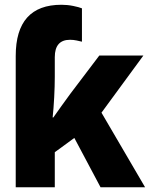

<svg xmlns="http://www.w3.org/2000/svg" viewBox="-20 -786 640 806"><path d="M46 0H210V-147L292 -207L402 0H589L406 -313L582 -553H397L275 -392Q255 -364 238 -341Q221 -318 204 -293H201Q205 -330 207.5 -377.5Q210 -425 210 -463V-546Q210 -619 274 -619Q288 -619 302 -616Q316 -613 324 -611V-751Q312 -756 287.5 -761Q263 -766 238 -766Q46 -766 46 -551Z"/></svg>

Font: Noto Sans Mono Extra
Style: Regular
Weight: 800
Designer: Monotype Design Team
Foundry: Monotype Imaging Inc.
Version: Version 1.900